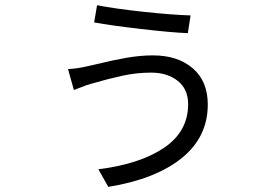

<svg xmlns="http://www.w3.org/2000/svg" viewBox="-20 -656 1040 735"><path d="M558.6 -378Q503 -378 448.4 -366.1Q393.8 -354.2 328.6 -335.2Q315 -332 283.6 -319.4L262.8 -311.4L240.4 -391.4Q276.8 -393.6 311.8 -401.8L347.4 -409.8Q410.2 -425.4 463.6 -434.7Q517 -444 565.4 -444Q660.6 -444 718 -394.5Q775.4 -345 775.4 -255.8Q775.4 -131 675.1 -50.4Q574.8 30.2 394.6 59.4L356.6 -8Q515.6 -27.8 607.9 -90.2Q700.2 -152.6 700.2 -257Q700.2 -315.4 660.1 -346.7Q620 -378 558.6 -378ZM709.6 -597 699 -529Q635.6 -531.6 520.7 -544.9Q405.8 -558.2 340.4 -570.2L351.6 -636Q420.2 -622.6 529.5 -610.8Q638.8 -599 709.6 -597Z"/></svg>

Font: 寒蝉端黑体 Light
Style: Regular
Weight: 300
Designer: ChillDuanSans {Warren2060}; 
Source Han Sans {Ryoko NISHIZUKA 西塚涼子 (kana, bopomofo & ideographs); Paul D. Hunt (Latin, G
Foundry: ChillType&Adobe
Version: Version 1.300;Glyphs 3.3 (3306)